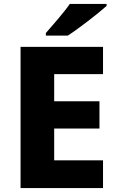

<svg xmlns="http://www.w3.org/2000/svg" viewBox="-20 -951 595 971"><path d="M519 -921V-931H333C302 -886 244 -821 212 -784V-771H323C376 -805 477 -883 519 -921ZM501 0V-140H254V-301H483V-439H254V-576H501V-714H84V0Z"/></svg>

Font: Noto Sans Ethiopic ExtraBold
Style: Regular
Weight: 800
Designer: Monotype Design Team
Foundry: Monotype Imaging Inc.
Version: Version 2.102